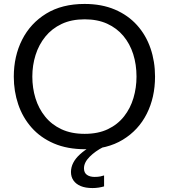

<svg xmlns="http://www.w3.org/2000/svg" viewBox="-20 -746 857 974"><path d="M412 11Q321.5 11 253.5 -18.2Q185.5 -47.5 140.2 -98.8Q95 -150 72.5 -216.5Q50 -283 50 -357Q50 -461 92.2 -544.5Q134.5 -628 214.5 -677Q294.5 -726 409 -726Q496 -726 562.8 -697.5Q629.5 -669 675 -618.5Q720.5 -568 743.5 -501Q766.5 -434 766.5 -357.5Q766.5 -252 724.5 -168.8Q682.5 -85.5 603 -37.2Q523.5 11 412 11ZM409.5 -67Q478 -67 527.5 -90.8Q577 -114.5 609.2 -155.5Q641.5 -196.5 657 -248.8Q672.5 -301 672.5 -357.5Q672.5 -418.5 655.8 -471.2Q639 -524 605.8 -563.8Q572.5 -603.5 523.5 -625.8Q474.5 -648 409.5 -648Q342.5 -648 292.8 -624.5Q243 -601 210 -560.2Q177 -519.5 160.5 -467.2Q144 -415 144 -357.5Q144 -299.5 160 -247.5Q176 -195.5 208.8 -154.8Q241.5 -114 291.5 -90.5Q341.5 -67 409.5 -67ZM449.5 208Q413.5 208 389.2 197.8Q365 187.5 352.5 169.2Q340 151 340 126.5Q340 102.5 351.5 80Q363 57.5 385.8 36.8Q408.5 16 441.5 -3.5V-21.5L485 -25L504 0Q463.5 20.5 434.8 49.2Q406 78 406 108Q406 130 420.8 140.8Q435.5 151.5 460 151.5Q477 151.5 489 149Q501 146.5 508 144V199.5Q497 203 481.2 205.5Q465.5 208 449.5 208Z"/></svg>

Font: Commissioner Thin
Style: Regular
Weight: 400
Version: Version 1.000